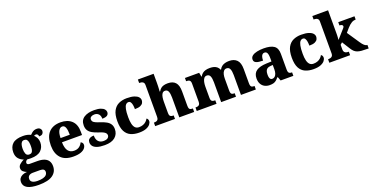

<svg xmlns="http://www.w3.org/2000/svg" viewBox="-31 -1729 5742 2934"><g transform="rotate(-20 2839.5 -262.0)"><path d="M238 236Q115 236 54 202Q-7 168 -7 102Q-7 68 9.5 43.5Q26 19 57.5 4.5Q89 -10 132 -12Q103 -23 77.5 -44Q52 -65 52 -101Q52 -135 79.5 -160Q107 -185 151 -208Q104 -223 71 -261.5Q38 -300 38 -365Q38 -454 92 -502Q146 -550 261 -550Q299 -550 329.5 -543Q360 -536 385 -523Q402 -541 418.5 -554Q435 -567 453.5 -574Q472 -581 496 -581Q532 -581 550 -563Q568 -545 568 -521Q568 -497 552 -478Q536 -459 493 -459Q493 -483 480.5 -493.5Q468 -504 456 -504Q447 -504 438 -501Q429 -498 423 -494Q447 -473 463 -441Q479 -409 479 -368Q479 -289 426.5 -238.5Q374 -188 261 -188Q251 -188 231.5 -189Q212 -190 203 -191Q191 -187 180.5 -173.5Q170 -160 170 -144Q170 -128 183 -121Q196 -114 215 -114H335Q405 -114 449.5 -96.5Q494 -79 516 -44.5Q538 -10 538 40Q538 132 464.5 184Q391 236 238 236ZM240 172Q294 172 330 162Q366 152 384.5 131.5Q403 111 403 82Q403 57 385.5 43.5Q368 30 330 30H207Q191 30 172 36Q153 42 140 57.5Q127 73 127 102Q127 126 141 141.5Q155 157 181 164.5Q207 172 240 172ZM259 -251Q286 -251 300 -265.5Q314 -280 319 -306Q324 -332 324 -365Q324 -399 319 -426.5Q314 -454 300 -470Q286 -486 258 -486Q232 -486 217.5 -469.5Q203 -453 197 -425.5Q191 -398 191 -364Q191 -316 205 -283.5Q219 -251 259 -251Z M883 10Q747 10 680 -62.5Q613 -135 613 -266Q613 -407 680.5 -478.5Q748 -550 871 -550Q985 -550 1050.5 -489Q1116 -428 1116 -309V-255H790Q792 -159 826 -114.5Q860 -70 923 -70Q975 -70 1008 -95Q1041 -120 1057 -157Q1074 -151 1083.5 -138Q1093 -125 1093 -107Q1093 -78 1071.5 -51Q1050 -24 1004 -7Q958 10 883 10ZM942 -323Q942 -399 926.5 -440Q911 -481 875 -481Q838 -481 815.5 -440.5Q793 -400 792 -323Z M1393 10Q1314 10 1268 -6Q1222 -22 1202 -49Q1182 -76 1182 -108Q1182 -139 1197 -156Q1212 -173 1235 -179.5Q1258 -186 1282 -186Q1282 -120 1313 -88Q1344 -56 1394 -56Q1444 -56 1465.5 -74Q1487 -92 1487 -117Q1487 -137 1474.5 -152Q1462 -167 1435.5 -180Q1409 -193 1365 -206Q1307 -225 1268.5 -247.5Q1230 -270 1210 -302.5Q1190 -335 1190 -383Q1190 -468 1252 -508.5Q1314 -549 1416 -549Q1482 -549 1522.5 -535Q1563 -521 1581 -499Q1599 -477 1599 -454Q1599 -419 1574 -401Q1549 -383 1493 -383Q1493 -433 1467.5 -459.5Q1442 -486 1400 -486Q1368 -486 1346 -472Q1324 -458 1324 -431Q1324 -411 1335 -396.5Q1346 -382 1374 -369Q1402 -356 1452 -340Q1501 -324 1539 -303Q1577 -282 1598 -250Q1619 -218 1619 -170Q1619 -88 1561.5 -39Q1504 10 1393 10Z M1951 10Q1875 10 1817 -15.5Q1759 -41 1727 -101.5Q1695 -162 1695 -267Q1695 -375 1728.5 -436.5Q1762 -498 1819.5 -524Q1877 -550 1948 -550Q2023 -550 2068.5 -535Q2114 -520 2135 -496Q2156 -472 2156 -444Q2156 -424 2145.5 -402Q2135 -380 2103.5 -365Q2072 -350 2011 -350Q2011 -386 2006 -416.5Q2001 -447 1988.5 -466Q1976 -485 1954 -485Q1929 -485 1910.5 -465.5Q1892 -446 1882 -399Q1872 -352 1872 -268Q1872 -202 1883 -157.5Q1894 -113 1917 -91Q1940 -69 1978 -69Q2014 -69 2043.5 -80Q2073 -91 2094.5 -111Q2116 -131 2127 -154Q2142 -147 2148 -133Q2154 -119 2154 -105Q2154 -80 2133 -53Q2112 -26 2067.5 -8Q2023 10 1951 10Z M2213 0V-57H2216Q2237 -57 2253.5 -62Q2270 -67 2279.5 -81.5Q2289 -96 2289 -125V-644Q2289 -670 2276.5 -682.5Q2264 -695 2248.5 -699Q2233 -703 2222 -703H2208V-760H2464V-610Q2464 -583 2463 -555.5Q2462 -528 2460.5 -505.5Q2459 -483 2458 -473H2466Q2482 -501 2502.5 -518Q2523 -535 2551.5 -542.5Q2580 -550 2617 -550Q2697 -550 2739 -504.5Q2781 -459 2781 -358V-128Q2781 -97 2787 -82Q2793 -67 2807 -62Q2821 -57 2843 -57H2847V0H2605V-322Q2605 -387 2590 -422Q2575 -457 2538 -457Q2508 -457 2492 -434.5Q2476 -412 2470.5 -377Q2465 -342 2465 -305V-122Q2465 -94 2472.5 -80.5Q2480 -67 2494.5 -62Q2509 -57 2531 -57H2535V0Z M2889 0V-57H2892Q2915 -57 2931 -62Q2947 -67 2956 -81.5Q2965 -96 2965 -125V-419Q2965 -446 2956.5 -460Q2948 -474 2932.5 -478.5Q2917 -483 2895 -483H2892V-536H3123L3136 -469H3141Q3157 -498 3178.5 -515.5Q3200 -533 3230 -541.5Q3260 -550 3300 -550Q3338 -550 3366.5 -541.5Q3395 -533 3416 -515Q3437 -497 3448 -469H3455Q3470 -498 3492.5 -515.5Q3515 -533 3545.5 -541.5Q3576 -550 3614 -550Q3694 -550 3738.5 -504.5Q3783 -459 3783 -358V-128Q3783 -97 3789.5 -82Q3796 -67 3810 -62Q3824 -57 3846 -57H3850V0H3608V-322Q3608 -387 3592.5 -422Q3577 -457 3538 -457Q3511 -457 3493.5 -437.5Q3476 -418 3468.5 -386.5Q3461 -355 3461 -316V-128Q3461 -98 3467 -82.5Q3473 -67 3487 -62Q3501 -57 3523 -57H3527V0H3286V-322Q3286 -387 3271 -422Q3256 -457 3217 -457Q3188 -457 3171.5 -435.5Q3155 -414 3147.5 -379.5Q3140 -345 3140 -305V-122Q3140 -94 3148 -80.5Q3156 -67 3170.5 -62Q3185 -57 3207 -57H3211V0Z M4074 10Q4031 10 3995 -8Q3959 -26 3938 -62.5Q3917 -99 3917 -154Q3917 -236 3972.5 -275Q4028 -314 4139 -318L4221 -321V-375Q4221 -410 4216 -434.5Q4211 -459 4199 -472Q4187 -485 4165 -485Q4144 -485 4131 -472Q4118 -459 4111.5 -435Q4105 -411 4105 -377Q4032 -377 3995.5 -392.5Q3959 -408 3959 -446Q3959 -484 3988.5 -506.5Q4018 -529 4067 -539.5Q4116 -550 4175 -550Q4286 -550 4341 -512.5Q4396 -475 4396 -382V-128Q4396 -101 4401.5 -85.5Q4407 -70 4420.5 -63.5Q4434 -57 4456 -57H4460V0H4253L4230 -62H4221Q4199 -35 4179.5 -19.5Q4160 -4 4135.5 3Q4111 10 4074 10ZM4142 -67Q4167 -67 4184.5 -82.5Q4202 -98 4211.5 -126Q4221 -154 4221 -191V-264L4184 -261Q4150 -259 4131 -246Q4112 -233 4103.5 -209.5Q4095 -186 4095 -151Q4095 -124 4100 -105Q4105 -86 4115.5 -76.5Q4126 -67 4142 -67Z M4788 10Q4712 10 4654 -15.5Q4596 -41 4564 -101.5Q4532 -162 4532 -267Q4532 -375 4565.5 -436.5Q4599 -498 4656.5 -524Q4714 -550 4785 -550Q4860 -550 4905.5 -535Q4951 -520 4972 -496Q4993 -472 4993 -444Q4993 -424 4982.5 -402Q4972 -380 4940.5 -365Q4909 -350 4848 -350Q4848 -386 4843 -416.5Q4838 -447 4825.5 -466Q4813 -485 4791 -485Q4766 -485 4747.5 -465.5Q4729 -446 4719 -399Q4709 -352 4709 -268Q4709 -202 4720 -157.5Q4731 -113 4754 -91Q4777 -69 4815 -69Q4851 -69 4880.5 -80Q4910 -91 4931.5 -111Q4953 -131 4964 -154Q4979 -147 4985 -133Q4991 -119 4991 -105Q4991 -80 4970 -53Q4949 -26 4904.5 -8Q4860 10 4788 10Z M5045 0V-57H5059Q5071 -57 5086.5 -61.5Q5102 -66 5114 -79.5Q5126 -93 5126 -120V-644Q5126 -670 5113.5 -682.5Q5101 -695 5085.5 -699Q5070 -703 5059 -703H5045V-760H5301V-377Q5301 -364 5300.5 -348.5Q5300 -333 5299 -318.5Q5298 -304 5297 -293.5Q5296 -283 5296 -279L5422 -421Q5429 -429 5432.5 -435Q5436 -441 5437 -445.5Q5438 -450 5438 -453Q5438 -466 5424 -474.5Q5410 -483 5385 -483V-536H5649V-483Q5632 -483 5615 -478.5Q5598 -474 5581 -464Q5564 -454 5546 -438.5Q5528 -423 5508 -401L5453 -337L5586 -139Q5613 -98 5636.5 -77.5Q5660 -57 5682 -57H5685V0H5671Q5612 0 5571.5 -3.5Q5531 -7 5503 -17.5Q5475 -28 5454.5 -47.5Q5434 -67 5414 -99L5334 -227L5301 -199V-122Q5301 -94 5313 -80Q5325 -66 5341 -61.5Q5357 -57 5367 -57H5383V0Z"/></g></svg>

Font: Noto Serif Thai ExtraBold
Style: Regular
Weight: 800
Version: Version 2.001